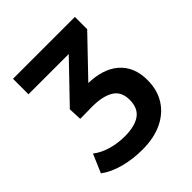

<svg xmlns="http://www.w3.org/2000/svg" viewBox="-192 -624 939 939"><g transform="rotate(-45 277.5 -154.5)"><path d="M252 192Q186 192 126.5 176Q67 160 27 130L68 34Q100 59 144.5 72Q189 85 238 85Q307 85 344 59Q381 33 381 -25Q381 -82 340.5 -106.5Q300 -131 229 -131L144 -130L141 -199L366 -433L364 -394H50V-501H478V-416L270 -199L237 -226H285Q393 -226 452 -175Q511 -124 511 -32Q511 37 479.5 87Q448 137 390.5 164.5Q333 192 252 192Z"/></g></svg>

Font: Nunito Sans 7pt SemiCondensed
Style: Bold
Weight: 700
Width: 4
Designer: Vernon Adams
Foundry: Vernon Adams
Version: Version 3.101;gftools[0.9.27]